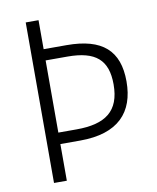

<svg xmlns="http://www.w3.org/2000/svg" viewBox="-81 -777 688 841"><g transform="rotate(-10 263.0 -357.0)"><path d="M481 -383C481 -520 409 -585 250 -585H148V-714H91V0H148V-163H236C406 -163 481 -246 481 -383ZM229 -214H148V-535H245C370 -535 423 -489 423 -380C423 -261 358 -214 229 -214Z"/></g></svg>

Font: Noto Sans Malayalam SemiCondensed Light
Style: Regular
Weight: 300
Width: 4
Designer: Jelle Bosma - Monotype Design Team
Foundry: Monotype Imaging Inc.
Version: Version 2.104